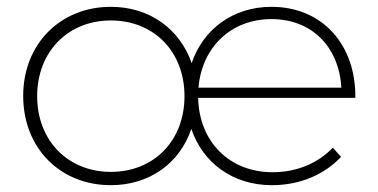

<svg xmlns="http://www.w3.org/2000/svg" viewBox="-20 -542 1107 563"><path d="M776 -522C664 -522 576 -457 542 -357C507 -457 419 -522 305 -522C157 -522 48 -413 48 -261C48 -107 157 1 305 1C418 1 507 -63 541 -164C575 -64 663 1 777 1C860 1 931 -30 980 -82L956 -109C912 -63 850 -37 779 -37C654 -37 564 -125 561 -255H1022C1024 -411 925 -522 776 -522ZM562 -285C572 -404 658 -486 776 -486C895 -486 974 -404 981 -285ZM305 -38C180 -38 89 -129 89 -260C89 -391 180 -482 305 -482C431 -482 521 -391 521 -260C521 -129 431 -38 305 -38Z"/></svg>

Font: Montserrat ExtraLight
Style: Regular
Weight: 250
Designer: Julieta Ulanovsky
Foundry: Julieta Ulanovsky
Version: Version 4.000